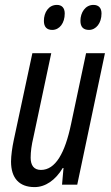

<svg xmlns="http://www.w3.org/2000/svg" viewBox="-20 -753 453 783"><path d="M343 -631C372 -631 394 -659 394 -698C394 -721 382 -733 361 -733C328 -733 308 -702 308 -668C308 -643 320 -631 343 -631ZM193 -631C223 -631 244 -659 244 -698C244 -721 232 -733 212 -733C178 -733 159 -702 159 -668C159 -643 171 -631 193 -631ZM121 10C165 10 206 -18 236 -68H239L233 0H295L408 -536H331L270 -248C245 -128 206 -60 147 -60C118 -60 105 -79 105 -110C105 -135 109 -163 116 -192L189 -536H112L36 -181C30 -153 25 -118 25 -94C25 -27 58 10 121 10Z"/></svg>

Font: Noto Sans ExtraCondensed
Style: Italic
Weight: 400
Width: 2
Italic angle: -12°
Designer: Monotype Design Team
Foundry: Monotype Imaging Inc.
Version: Version 2.013